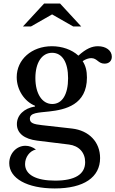

<svg xmlns="http://www.w3.org/2000/svg" viewBox="-20 -800 649 1080"><path d="M288 260C452 260 543 197 543 89C543 -1 481 -66 385 -77L216 -96C169 -101 148 -108 148 -132C148 -167 195 -166 257 -173C347 -183 469 -210 469 -364C469 -401 462 -430 445 -456C461 -467 478 -473 493 -473C527 -473 532 -442 568 -442C593 -442 609 -457 609 -481C609 -516 576 -540 531 -540C497 -540 464 -526 421 -487C384 -521 329 -540 272 -540C158 -540 74 -465 74 -366C74 -294 118 -229 177 -205V-201C115 -191 75 -152 75 -102C75 -50 117 -18 189 -9L368 13C424 20 459 58 459 112C459 181 401 216 290 216C183 216 121 183 121 123C121 85 146 49 182 41C164 27 143 20 123 20C72 20 32 64 32 118C32 203 132 260 288 260ZM274 -215C217 -215 179 -273 179 -361C179 -448 216 -503 273 -503C330 -503 363 -450 363 -360C363 -269 330 -215 274 -215ZM228 -780 109 -651H154L273 -719L392 -651H437L318 -780Z"/></svg>

Font: Libre Baskerville
Style: Regular
Weight: 400
Designer: Pablo Impallari, Rodrigo Fuenzalida
Foundry: Pablo Impallari, Rodrigo Fuenzalida
Version: Version 1.051;Glyphs 3.2.3 (3260)